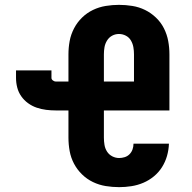

<svg xmlns="http://www.w3.org/2000/svg" viewBox="-20 -763 790 791"><path d="M471 8Q443 8 415.5 3.5Q388 -1 363 -13Q338 -25 318 -44.5Q298 -64 285 -88.5Q272 -113 267 -140.5Q262 -168 262 -196V-308H210Q190 -308 170 -310.5Q150 -313 131 -319.5Q112 -326 95.5 -338Q79 -350 67.5 -366.5Q56 -383 51 -402.5Q46 -422 46 -442V-473H192V-442Q192 -436 198 -431.5Q204 -427 210 -427H262V-539Q262 -567 267 -594Q272 -621 285 -646Q298 -671 318 -690.5Q338 -710 363 -722Q388 -734 415.5 -738.5Q443 -743 470 -743Q498 -743 525.5 -738.5Q553 -734 577.5 -722Q602 -710 622.5 -690.5Q643 -671 655.5 -646Q668 -621 673 -594Q678 -567 678 -539V-308H408V-196Q408 -181 410.5 -166Q413 -151 421 -138.5Q429 -126 442.5 -119Q456 -112 471 -112Q482 -112 493.5 -115.5Q505 -119 513.5 -127.5Q522 -136 526 -147.5Q530 -159 530 -171H676Q675 -145 668 -120.5Q661 -96 647.5 -74.5Q634 -53 614 -36.5Q594 -20 570.5 -10Q547 0 521.5 4Q496 8 471 8ZM408 -427H532V-539Q532 -554 529.5 -568.5Q527 -583 519.5 -596Q512 -609 498.5 -616Q485 -623 470 -623Q455 -623 442 -616Q429 -609 421 -596Q413 -583 410.5 -568.5Q408 -554 408 -539Z"/></svg>

Font: Iosevka Etoile Heavy
Style: Regular
Weight: 900
Designer: Belleve Invis
Foundry: Belleve Invis
Version: Version 22.1.2; ttfautohint (v1.8.4)